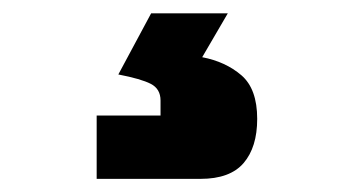

<svg xmlns="http://www.w3.org/2000/svg" viewBox="-20 -45 540 288"><path d="M125 223.3V128.3H220.8V105.8Q220.8 88.3 206.2 80.8Q191.7 73.3 157.5 66.7L206.7 -25H321.7L283.3 40.8Q318.3 47.5 342.1 67.9Q365.8 88.3 365.8 133.3Q365.8 175.8 345.4 199.6Q325 223.3 280.8 223.3Z"/></svg>

Font: Funnel Display Light ExtraBold
Style: Regular
Weight: 800
Version: Version 1.000